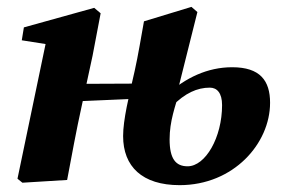

<svg xmlns="http://www.w3.org/2000/svg" viewBox="-20 -523 824 558"><path d="M45.1 8 175.1 0C188.8 -72.4 201.5 -142.9 217.3 -214.3L249 -360.9L272.5 -484.4L253.8 -500.2L49.4 -443.4L43.3 -405.9L169.7 -386L116.6 -415L30.8 -3.6L45.1 8ZM123.1 -225.1 437.2 -238.7V-280.3L123.1 -278.9V-225.1ZM502.1 15.1C658.8 15.1 764.9 -105.9 764.9 -224.2C764.9 -288.8 735.9 -327.6 654.7 -327.6C582.7 -327.6 518.9 -296.6 465.7 -248.6H452.3L480.9 -214.9C517.5 -252.3 553 -268.3 589.8 -268.3C610.7 -268.3 625.4 -252.7 625.4 -217.6C625.4 -123.1 576.9 -39.7 525.2 -39.7C490.8 -39.7 472.9 -61.4 472.9 -117.9C472.9 -171 489 -213.3 503 -260.9L500.3 -274.9L553.7 -488L536.4 -503L398.4 -461C391 -419.9 381.1 -359.9 371.4 -316.9C354.3 -241.8 337.8 -175.1 337.8 -127.5C337.8 -39 393.3 15.1 502.1 15.1Z"/></svg>

Font: Source Serif 4 Variable
Style: Italic
Weight: 400
Italic angle: -12°
Designer: Frank Grießhammer
Foundry: Adobe Systems Incorporated
Version: Version 4.004;hotconv 1.0.116;makeotfexe 2.5.65601